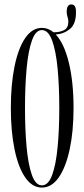

<svg xmlns="http://www.w3.org/2000/svg" viewBox="-20 -837 381 868"><path d="M169.5 11Q125.5 11 94 -34.8Q62.5 -80.5 45.8 -161.8Q29 -243 29 -349Q29 -455.5 45.8 -537.2Q62.5 -619 94 -665Q125.5 -711 169.5 -711Q198 -711 222 -691Q252 -691 270.5 -701.2Q289 -711.5 289 -739Q289 -749.5 285.2 -761Q281.5 -772.5 281.5 -783Q281.5 -817 302.5 -817Q324 -817 323.5 -783Q324 -728.5 296.2 -706Q268.5 -683.5 232 -681Q270 -641 291.2 -553.8Q312.5 -466.5 312.5 -349Q312.5 -243 295 -161.8Q277.5 -80.5 245.5 -34.8Q213.5 11 169.5 11ZM169.5 1Q198.5 1 215.8 -46Q233 -93 240.5 -172.5Q248 -252 248 -349Q248 -446.5 240.5 -526.2Q233 -606 215.8 -653.5Q198.5 -701 169.5 -701Q141 -701 124.2 -653.5Q107.5 -606 100.2 -526.2Q93 -446.5 93 -349Q93 -252 100.2 -172.5Q107.5 -93 124.2 -46Q141 1 169.5 1Z"/></svg>

Font: Imbue 100pt Light
Style: Regular
Weight: 300
Designer: Tyler Finck
Foundry: Etcetera Type Company
Version: Version 1.102; ttfautohint (v1.8.3)